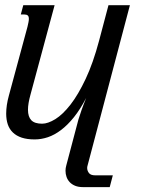

<svg xmlns="http://www.w3.org/2000/svg" viewBox="-20 -539 610 757"><path d="M289.1 -67.4Q293.5 -82 301.5 -105Q309.6 -127.9 319.8 -152.8Q296.4 -107.9 271.5 -76.9Q246.6 -45.9 220.7 -26.4Q194.8 -6.8 168.7 2Q142.6 10.7 116.7 10.7Q86.9 10.7 65.7 3.7Q44.4 -3.4 30.8 -16.6Q17.1 -29.8 10.7 -48.6Q4.4 -67.4 4.4 -90.8Q4.4 -124 15.1 -162.6L88.4 -433.6Q90.8 -443.8 92.3 -451.4Q93.8 -459 93.8 -464.4Q93.8 -474.6 89.1 -478.3Q84.5 -481.9 75.7 -481.9H62L71.8 -518.6H195.3L100.1 -165.5Q90.3 -130.4 90.3 -106.4Q90.3 -78.6 103.5 -64.9Q116.7 -51.3 146 -51.3Q168.9 -51.3 198.2 -69.3Q227.5 -87.4 258.1 -126.7Q288.6 -166 317.9 -228.3Q347.2 -290.5 370.6 -378.4L407.7 -518.6H492.2L325.2 113.8Q323.7 118.2 323.7 123.5Q323.7 133.8 330.6 143.1Q337.4 152.3 355.5 152.3H424.8L412.6 198.7H306.2Q289.1 198.7 276.1 193.4Q263.2 188 254.9 179.2Q246.6 170.4 242.4 158.7Q238.3 147 238.3 134.3Q238.3 124 241.2 113.8Z"/></svg>

Font: Arian AMU Serif
Style: Italic
Weight: 400
Italic angle: -15°
Designer: Ruben Hakobyan (Tarumian)
Foundry: Ruben Hakobyan (Tarumian)
Version: Version 1.002